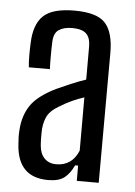

<svg xmlns="http://www.w3.org/2000/svg" viewBox="-48 -645 483 689"><g transform="rotate(5 194.0 -301.0)"><path d="M151 6Q42 6 34 -111Q33 -124 32.5 -136.5Q32 -149 33 -162Q36 -215 61 -252.5Q86 -290 151 -322Q175 -333 202 -344.5Q229 -356 256 -365V-484Q256 -516 240.5 -530.5Q225 -545 190 -545Q160 -545 142 -533Q124 -521 123 -489Q122 -467 122 -436.5Q122 -406 123 -391H47Q45 -412 45 -435Q45 -458 46 -478Q48 -545 80.5 -576.5Q113 -608 193 -608Q274 -608 304 -575Q334 -542 334 -468L333 0H254V-55H243Q230 -26 210 -10Q190 6 151 6ZM175 -53Q232 -53 255 -109V-301Q234 -294 213.5 -285Q193 -276 167 -260Q134 -241 123.5 -216.5Q113 -192 113 -161Q113 -147 113 -137Q113 -127 114 -117Q116 -87 132 -70Q148 -53 175 -53Z"/></g></svg>

Font: Big Shoulders Text
Style: Regular
Weight: 400
Designer: Patric King
Foundry: XO Type Co
Version: Version 1.000; ttfautohint (v1.8.2)